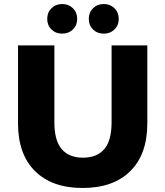

<svg xmlns="http://www.w3.org/2000/svg" viewBox="-20 -927 827 960"><path d="M70.1 -310.1V-700H251.9V-315.8Q251.9 -224.1 288.6 -181.3Q325.3 -138.6 395 -138.6Q464.7 -138.6 501.3 -181.3Q537.9 -224.1 537.9 -315.8V-700H716.6V-310.1Q716.6 -155.8 631.4 -71.4Q546.3 12.9 393.3 12.9Q240.3 12.9 155.2 -71.4Q70.1 -155.8 70.1 -310.1ZM423.9 -832.6Q423.9 -864.8 445.2 -885.8Q466.4 -906.9 498.8 -906.9Q531 -906.9 552.3 -885.8Q573.7 -864.8 573.7 -832.6Q573.7 -800.2 552.3 -779.5Q531 -758.8 498.8 -758.8Q466.4 -758.8 445.2 -779.5Q423.9 -800.2 423.9 -832.6ZM216.1 -832.6Q216.1 -864.8 237.4 -885.8Q258.7 -906.9 291 -906.9Q323.2 -906.9 344.5 -885.8Q365.9 -864.8 365.9 -832.6Q365.9 -800.2 344.5 -779.5Q323.2 -758.8 291 -758.8Q258.7 -758.8 237.4 -779.5Q216.1 -800.2 216.1 -832.6Z"/></svg>

Font: iiserrat Thin
Style: Regular
Weight: 100
Designer: Akira Ohta
Foundry: Akira Ohta
Version: Version 1.200;Glyphs 3.3.1 (3343)